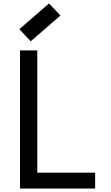

<svg xmlns="http://www.w3.org/2000/svg" viewBox="-20 -1092 640 1112"><path d="M96 0V-800H196V-92H531V0ZM158 -853 92 -923 264 -1072 330 -1002Z"/></svg>

Font: Victor Mono
Style: Bold
Weight: 700
Monospace: yes
Designer: Rune Bjørnerås
Version: Version 1.561;gftools[0.9.30]